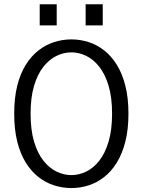

<svg xmlns="http://www.w3.org/2000/svg" viewBox="-20 -896 690 926"><path d="M324.5 11Q282 11 241.5 -1.8Q201 -14.5 166 -41.8Q131 -69 104.5 -111.5Q78 -154 63.2 -212.8Q48.5 -271.5 48.5 -348Q48.5 -424 63.2 -482.8Q78 -541.5 104.5 -583.8Q131 -626 166 -653.2Q201 -680.5 241.5 -693.2Q282 -706 324.5 -706Q366.5 -706 406.8 -693.2Q447 -680.5 482 -653.2Q517 -626 543.2 -583.8Q569.5 -541.5 584.5 -482.8Q599.5 -424 599.5 -348Q599.5 -271.5 584.5 -212.8Q569.5 -154 543.2 -111.5Q517 -69 482 -41.8Q447 -14.5 406.8 -1.8Q366.5 11 324.5 11ZM324.5 -51.5Q361 -51.5 396 -68.5Q431 -85.5 459 -121.2Q487 -157 503.8 -213.2Q520.5 -269.5 520.5 -348Q520.5 -426 503.8 -482Q487 -538 459 -573.8Q431 -609.5 396 -626.5Q361 -643.5 324.5 -643.5Q287.5 -643.5 252.5 -626.5Q217.5 -609.5 189.2 -573.8Q161 -538 144.2 -482Q127.5 -426 127.5 -348Q127.5 -269.5 144.2 -213.2Q161 -157 189.2 -121.2Q217.5 -85.5 252.5 -68.5Q287.5 -51.5 324.5 -51.5ZM171.5 -875.5H253.5V-773.5H171.5ZM393 -875.5H475.5V-773.5H393Z"/></svg>

Font: Trispace Thin Light
Style: Regular
Weight: 300
Version: Version 1.210